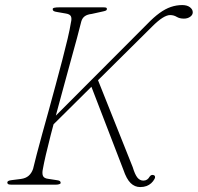

<svg xmlns="http://www.w3.org/2000/svg" viewBox="-20 -729 781 758"><path d="M149.5 -63Q145.5 -45 149.5 -35Q153.5 -25 170 -23L202.5 -18Q212 -17 215.8 -14.5Q219.5 -12 219.5 -7Q219.5 -3.5 213.8 -1.8Q208 0 201.5 0H24.5Q15.5 0 12.2 -2Q9 -4 9 -8Q8.5 -12 12.8 -14.5Q17 -17 27 -18L62.5 -22.5Q81.5 -25 93 -35Q104.5 -45 110.5 -62Q115.5 -83.5 124.8 -119Q134 -154.5 146.5 -199.8Q159 -245 172.8 -294.5Q186.5 -344 200 -394.5Q213.5 -445 225.8 -491.5Q238 -538 247 -576.2Q256 -614.5 260 -640Q264 -656 260 -664.5Q256 -673 240.5 -675.5L206 -681.5Q195.5 -683 191.8 -685.5Q188 -688 188 -693Q188 -697 194.8 -698.5Q201.5 -700 214 -700H387.5Q396 -700 399 -698.8Q402 -697.5 402 -694Q402 -689 397.5 -687Q393 -685 380.5 -682.5L342 -674Q324.5 -672 314.8 -665Q305 -658 301 -644.5Q294.5 -617.5 283.8 -578.2Q273 -539 260 -491.5Q247 -444 233 -392.8Q219 -341.5 205.5 -291.5Q192 -241.5 180.5 -197Q169 -152.5 161 -117.8Q153 -83 149.5 -63ZM337 -396.5 366.5 -413.5 504 -69Q512.5 -40.5 522.2 -28.2Q532 -16 546 -16Q554.5 -16 560.5 -20Q566.5 -24 571 -32Q577.5 -41 587 -37.5Q591 -36.5 592 -32Q593 -27.5 590 -22.5Q585 -13 577 -5.8Q569 1.5 558.2 5.5Q547.5 9.5 533.5 9.5Q512 9.5 495.8 -6.2Q479.5 -22 467 -59ZM174 -221 171.5 -243.5 561 -634Q587 -661 609.8 -677.5Q632.5 -694 654.5 -701.5Q676.5 -709 699.5 -709Q718.5 -709 729.8 -700.5Q741 -692 741 -680.5Q741 -670 730.8 -662.8Q720.5 -655.5 706 -655.5Q689 -655.5 677.5 -662.5Q666 -669.5 651.5 -669.5Q639 -669.5 621.5 -658.5Q604 -647.5 580.5 -624Z"/></svg>

Font: Fraunces Thin
Style: Italic
Weight: 250
Italic angle: -16°
Version: Version 1.000;[b76b70a41]